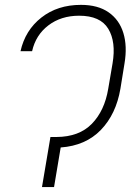

<svg xmlns="http://www.w3.org/2000/svg" viewBox="-20 -757 529 777"><path d="M194.8 -202.6H208.5Q300.3 -203.1 351.8 -256.1Q403.3 -309.1 418 -397.9L435.5 -500.5Q450.2 -587.4 418.2 -640.4Q386.2 -693.4 300.3 -693.4Q227.1 -693.4 175.8 -654.3Q124.5 -615.2 109.9 -549.8H63Q82 -634.8 147.5 -686Q212.9 -737.3 307.6 -737.3Q376.5 -737.3 419.7 -707Q462.9 -676.8 479.2 -623.5Q495.6 -570.3 483.9 -500.5L467.3 -397.9Q449.7 -294.9 388.2 -231.2Q326.7 -167.5 225.6 -160.2L198.7 0H149.9L184.1 -202.6Z"/></svg>

Font: Inter Display Extra Light
Style: Italic
Weight: 200
Italic angle: -9.39999°
Designer: Rasmus Andersson
Foundry: rsms
Version: Version 4.000;git-4fc901f